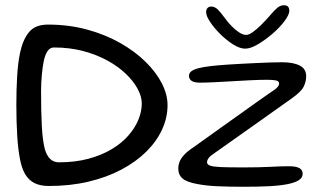

<svg xmlns="http://www.w3.org/2000/svg" viewBox="-20 -702 1224 734"><path d="M167 9Q133 9 111 -2.5Q89 -14 76 -36.5Q63 -59 56.5 -93Q49 -131 45.8 -183.8Q42.5 -236.5 42.5 -301Q42.5 -359 45.5 -409.8Q48.5 -460.5 56.5 -499.5Q67 -550 90.8 -579Q114.5 -608 163 -608Q243 -608 312.8 -589Q382.5 -570 439 -538Q495.5 -506 536.2 -466Q577 -426 598.8 -383.2Q620.5 -340.5 620.5 -300Q620.5 -252 599.5 -206.5Q578.5 -161 539 -122Q499.5 -83 443.8 -53.5Q388 -24 318.2 -7.5Q248.5 9 167 9ZM205 -81.5Q267.5 -81.5 317.8 -95Q368 -108.5 406.2 -131.2Q444.5 -154 470.2 -183.2Q496 -212.5 509 -244.2Q522 -276 522 -306.5Q522 -332.5 506.5 -361.8Q491 -391 461.8 -419.2Q432.5 -447.5 391.2 -470.2Q350 -493 298.2 -506.8Q246.5 -520.5 186.5 -520.5Q171 -520.5 161.5 -506.2Q152 -492 147 -467Q142.5 -444.5 139.8 -414.5Q137 -384.5 137 -351.5Q137 -275.5 139.8 -222Q142.5 -168.5 150.5 -135.5Q164.5 -81.5 205 -81.5ZM911 12Q856.5 12 811.5 10Q766.5 8 734.5 1.5Q694.5 -5.5 678 -19.5Q661.5 -33.5 661.5 -58.5Q661.5 -70.5 666.2 -83Q671 -95.5 683.2 -109.2Q695.5 -123 719 -138.5Q737 -151.5 765.8 -172Q794.5 -192.5 828.5 -216.8Q862.5 -241 896.5 -265.2Q930.5 -289.5 959.5 -310.2Q988.5 -331 1007.5 -344Q1033 -360 1040 -368Q1047 -376 1047 -383Q1047 -392 1035 -394.5Q1023 -397 1002.5 -397Q972.5 -397 936.8 -395.2Q901 -393.5 864.5 -391.2Q828 -389 796.2 -387.5Q764.5 -386 742.5 -386Q730.5 -386 721.5 -388.8Q712.5 -391.5 707.5 -397.5Q702.5 -403.5 702.5 -412.5Q702.5 -422.5 711.5 -429.5Q720.5 -436.5 738.8 -441.2Q757 -446 784.5 -449.2Q812 -452.5 850 -455Q868.5 -456.5 896.8 -457.8Q925 -459 955.5 -460.8Q986 -462.5 1013.5 -463.2Q1041 -464 1058.5 -464Q1101 -464 1125.8 -451.5Q1150.5 -439 1150.5 -410.5Q1150.5 -390 1140.8 -370.5Q1131 -351 1095.5 -326Q1063 -303 1021.2 -273.2Q979.5 -243.5 937 -213.5Q894.5 -183.5 858.8 -158.2Q823 -133 802.5 -118.5Q785 -107 778.2 -98.5Q771.5 -90 771.5 -81.5Q771.5 -73 783.2 -68.8Q795 -64.5 825.5 -63.2Q856 -62 913 -62Q971 -62 1012.8 -64.2Q1054.5 -66.5 1084.5 -66.5Q1111.5 -66.5 1124.2 -59.5Q1137 -52.5 1137 -38Q1137 -23 1122.8 -13.5Q1108.5 -4 1080.2 1.8Q1052 7.5 1009.8 9.8Q967.5 12 911 12ZM917 -516Q897 -516 871.5 -532Q846 -548 822.5 -571.2Q799 -594.5 783.5 -617.8Q768 -641 768 -655.5Q768 -665.5 773.2 -671.2Q778.5 -677 787 -677Q801 -677 812.5 -665.8Q824 -654.5 841 -631Q852.5 -615 866.8 -600.8Q881 -586.5 895.2 -577.5Q909.5 -568.5 921 -568.5Q931.5 -568.5 946.8 -579.5Q962 -590.5 978.8 -607.2Q995.5 -624 1010.5 -641Q1029.5 -663.5 1041 -672.8Q1052.5 -682 1065.5 -682Q1086 -682 1086 -661Q1086 -646 1068 -621.8Q1050 -597.5 1022.2 -573.5Q994.5 -549.5 966.2 -532.8Q938 -516 917 -516Z"/></svg>

Font: Gluten Light
Style: Regular
Weight: 300
Designer: Tyler Finck
Foundry: Etcetera Type Company
Version: Version 1.300